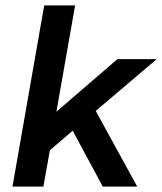

<svg xmlns="http://www.w3.org/2000/svg" viewBox="-20 -688 598 708"><path d="M26 0 143 -668H257L188 -276L413 -470H558L333 -279L486 0H359L248 -206L164 -134L140 0Z"/></svg>

Font: Gantari SemiBold
Style: Italic
Weight: 600
Italic angle: -10°
Designer: Anugrah Pasau
Foundry: Lafontype
Version: Version 1.000